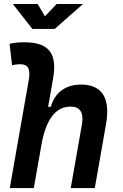

<svg xmlns="http://www.w3.org/2000/svg" viewBox="-20 -958 626 978"><path d="M340.3 0H462.9L520 -325.2C543.5 -458.5 500 -527.3 392.1 -527.3C314.5 -527.3 259.3 -486.3 238.8 -414.1H225.1L250 -555.2C273.4 -686.5 229 -742.7 103 -742.7C78.1 -742.7 53.2 -740.7 28.8 -734.9L41.5 -625.5C55.7 -629.4 69.8 -630.9 84 -630.9C122.1 -630.9 136.7 -606.4 126.5 -550.3L29.8 0H152.3L193.8 -235.8C221.2 -370.1 275.9 -415 340.3 -415C387.2 -415 407.7 -384.3 397.5 -325.2ZM145 -810.5H258.3L402.8 -937.5H268.6L209 -875L171.9 -937.5H45.4Z"/></svg>

Font: Cascadia Code SemiBold
Style: Italic
Weight: 600
Italic angle: -10°
Monospace: yes
Designer: Aaron Bell
Foundry: Saja Typeworks
Version: Version 2404.023